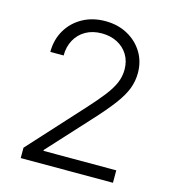

<svg xmlns="http://www.w3.org/2000/svg" viewBox="-110 -827 826 918"><g transform="rotate(15 303.5 -368.5)"><path d="M76.7 0V-51.3L317.4 -315.4Q363.3 -365.7 391.6 -402.3Q419.9 -439 433.3 -470.5Q446.8 -502 446.8 -536.6Q446.8 -578.6 427.5 -610.1Q408.2 -641.6 374.5 -658.9Q340.8 -676.3 297.9 -676.3Q252.4 -676.3 218.8 -657.2Q185.1 -638.2 166.5 -604.2Q147.9 -570.3 147.9 -526.9H82Q82 -587.9 110.1 -635.5Q138.2 -683.1 187.3 -710.2Q236.3 -737.3 299.3 -737.3Q361.3 -737.3 409.4 -710.9Q457.5 -684.6 485.1 -639.6Q512.7 -594.7 512.7 -537.6Q512.7 -497.1 498.5 -459.7Q484.4 -422.4 450 -376.2Q415.5 -330.1 354.5 -264.2L172.9 -65.9V-61.5H533.2V0Z"/></g></svg>

Font: Inter 16pt Light
Style: Regular
Weight: 300
Version: Version 4.001;git-66647c0bb